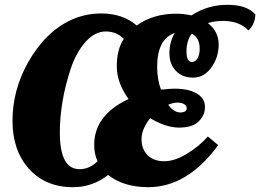

<svg xmlns="http://www.w3.org/2000/svg" viewBox="-20 -767 1083 799"><path d="M907 -680Q874 -680 845 -671Q890 -636 890 -582Q890 -528 859.5 -486Q829 -444 784 -444Q739 -444 712 -472Q685 -500 685 -545.5Q685 -591 707 -630Q634 -604 634 -489Q634 -436 650 -394Q688 -398 705 -398Q766 -398 799.5 -377.5Q833 -357 833 -322Q833 -287 806.5 -261.5Q780 -236 725.5 -236Q671 -236 605 -275Q569 -230 569 -188Q569 -146 594.5 -121Q620 -96 663.5 -96Q707 -96 758.5 -127.5Q810 -159 845 -199L888 -163Q761 11 598 12Q494 12 430 -39Q365 12 284 12Q169 12 100.5 -64.5Q32 -141 32 -264Q32 -391 96 -506Q168 -634 276 -684Q335 -711 402 -711Q490 -711 549 -661Q617 -710 714 -710Q742 -710 777 -703Q844 -747 926.5 -747Q1009 -747 1043 -706Q1041 -671 1021 -648L1014 -640Q977 -680 907 -680ZM515 -355Q466 -422 466 -491.5Q466 -561 495 -605Q466 -636 420 -636Q374 -636 335 -591.5Q296 -547 274 -480Q229 -343 229 -215Q229 -63 311 -63Q353 -63 386 -96Q372 -126 372 -164Q372 -288 515 -355ZM811 -564Q811 -610 778 -627Q756 -597 756 -553Q756 -509 779 -509Q793 -509 802 -524.5Q811 -540 811 -564ZM680 -331Q703 -299 730 -299Q757 -299 757 -317Q757 -327 746.5 -333.5Q736 -340 718.5 -340Q701 -340 680 -331Z"/></svg>

Font: Oleo Script Swash Caps
Style: Bold
Weight: 700
Designer: Soytutype
Foundry: Soytutype
Version: Version 1.002